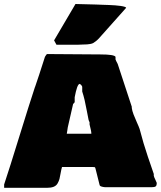

<svg xmlns="http://www.w3.org/2000/svg" viewBox="-36 -944 792 946"><path d="M230.5 -745.1 335.9 -924.3 429.7 -921.9Q433.6 -921.9 445.1 -921.4Q456.5 -920.9 470 -920.4Q483.4 -919.9 499.8 -919.4Q516.1 -918.9 531 -917.7Q545.9 -916.5 558.1 -914.8Q570.3 -913.1 577.9 -910.6Q585.4 -908.2 585.4 -905.3L453.1 -756.8Q444.8 -747.6 437.3 -741.7Q429.7 -735.8 424.1 -732.4Q418.5 -729 408.7 -727.3Q398.9 -725.6 393.3 -725.3Q387.7 -725.1 372.3 -724.6Q356.9 -724.1 347.7 -723.6H242.2ZM269.5 -121.1Q266.1 -109.9 262.9 -91.6Q259.8 -73.2 257.1 -62.7Q254.4 -52.2 248 -40.8Q241.7 -29.3 228.8 -23.9Q215.8 -18.6 195.3 -18.6H-15.6V-35.2Q10.3 -112.8 59.8 -273.4Q109.4 -434.1 136.7 -516.6V-515.6Q153.3 -563 185.5 -664.1Q186 -665 187 -666.5Q191.4 -673.8 195.3 -677.7L459 -675.8Q526.4 -675.8 533.2 -664.1V-651.4Q534.2 -647 543.9 -628.9Q591.3 -483.9 613.3 -418V-412.1Q615.2 -397.9 622.1 -379.9Q628.9 -361.8 638.4 -341.1Q647.9 -320.3 651.9 -308.6L671.4 -238.3Q688.5 -181.6 721.7 -86.9V-87.9V-78.1Q723.1 -71.3 729 -59.6Q734.9 -47.9 736.3 -43Q736.3 -29.3 730.7 -25.4Q725.1 -21.5 709 -21.5H482.4Q474.1 -22.5 471.7 -22.9Q469.2 -23.4 464.1 -24.9Q459 -26.4 456.8 -28.8Q454.6 -31.2 454.1 -35.2L435.5 -109.4Q433.6 -118.7 431.6 -119.9Q429.7 -121.1 419.9 -121.1ZM293 -294.9V-293ZM400.4 -353.5Q397.5 -367.2 391.8 -397.7Q386.2 -428.2 380.9 -450.9Q375.5 -473.6 369.1 -493.2V-516.6Q365.2 -526.9 355.5 -531.2V-530.3Q343.8 -527.8 332 -464.8V-441.4Q331.1 -438 327.6 -435.1Q324.2 -432.1 324.2 -431.6Q308.1 -360.4 297.9 -316.4Q297.9 -311.5 295.4 -299.3Q293 -287.1 293 -285.2H414.1Q414.1 -297.9 405.3 -331.1V-341.8Q404.8 -343.3 402.6 -347.4Q400.4 -351.6 400.4 -353.5Z"/></svg>

Font: Bowlby One SC
Style: Regular
Weight: 400
Width: 1
Version: Version 1.2